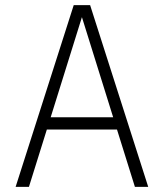

<svg xmlns="http://www.w3.org/2000/svg" viewBox="-20 -730 640 750"><path d="M41 0 268 -710H332L559 0H507L437 -224H163L93 0ZM300 -663 178 -272H422Z"/></svg>

Font: Geist Mono UltraLight
Style: Regular
Weight: 200
Monospace: yes
Designer: Basement.studio, Andrés Briganti, Mateo Zaragoza
Foundry: Basement.studio, Vercel, Andrés Briganti, Guido Ferreyra, Mateo Zaragoza
Version: Version 1.400; ttfautohint (v1.8.4.7-5d5b)